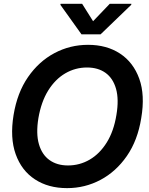

<svg xmlns="http://www.w3.org/2000/svg" viewBox="-20 -971 777 1001"><path d="M329.6 9.8Q231.9 9.8 162.1 -35.9Q92.3 -81.5 61.8 -167Q31.2 -252.4 50.8 -371.6Q69.8 -487.8 126.2 -569.3Q182.6 -650.9 263.9 -694.1Q345.2 -737.3 439 -737.3Q536.1 -737.3 605.7 -691.7Q675.3 -646 706.1 -560.5Q736.8 -475.1 716.3 -355Q697.8 -239.3 641.4 -157.7Q585 -76.2 503.9 -33.2Q422.9 9.8 329.6 9.8ZM334.5 -108.4Q395.5 -108.4 447.8 -138.9Q500 -169.4 536.6 -228.3Q573.2 -287.1 586.9 -371.6Q600.6 -452.6 585 -507.8Q569.3 -563 530.3 -591.1Q491.2 -619.1 433.6 -619.1Q372.6 -619.1 320.3 -588.6Q268.1 -558.1 231.4 -499.3Q194.8 -440.4 180.2 -355Q167 -274.4 182.9 -219.5Q198.7 -164.6 238 -136.5Q277.3 -108.4 334.5 -108.4ZM408.2 -951.2 465.3 -860.4 552.2 -951.2H665L664.1 -945.8L504.4 -792H404.8L294.9 -945.8L295.9 -951.2Z"/></svg>

Font: Inter Tight SemiBold
Style: Italic
Weight: 600
Italic angle: -9.39999°
Designer: Rasmus Andersson
Foundry: rsms
Version: Version 3.004